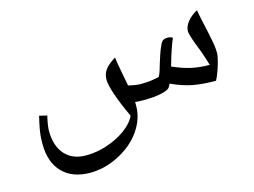

<svg xmlns="http://www.w3.org/2000/svg" viewBox="-85 -485 1183 893"><g transform="rotate(-15 506.5 -39.0)"><path d="M249 262Q164 262 116 213Q68 164 68 74Q68 54 69.5 37Q71 20 75 -1.5Q79 -23 87 -56L124 -47Q113 -1 113 24Q113 97 149.5 138Q186 179 251 179Q301 179 351.5 162.5Q402 146 442 117.5Q482 89 498 54Q465 -17 449 -65Q433 -113 433 -137Q433 -163 447.5 -183.5Q462 -204 498 -226Q500 -212 502.5 -195.5Q505 -179 510 -153.5Q515 -128 523 -85Q538 -81 553 -78.5Q568 -76 583 -76Q611 -76 633 -79Q655 -82 671 -86Q678 -98 683 -115Q695 -156 704 -182.5Q713 -209 718 -219Q726 -239 734 -245.5Q742 -252 758 -252Q772 -252 782 -245Q775 -230 764 -198.5Q753 -167 739 -118Q789 -96 829 -87.5Q869 -79 915 -79Q909 -99 900 -126.5Q891 -154 877 -188Q867 -214 862 -231.5Q857 -249 857 -256Q857 -278 874.5 -300.5Q892 -323 923 -340Q927 -316 934.5 -282Q942 -248 947 -225Q953 -198 957.5 -172Q962 -146 962 -123Q962 -113 956.5 -90.5Q951 -68 942.5 -43.5Q934 -19 924 0Q860 0 813 -9Q766 -18 712 -43L703 -27Q696 -15 658 -7Q640 -3 618.5 -1.5Q597 0 571 0Q562 0 553 -0.5Q544 -1 535 -2V17Q535 78 496 134.5Q457 191 389 226Q355 244 320 253Q285 262 249 262Z"/></g></svg>

Font: Noto Naskh Arabic
Style: Regular
Weight: 400
Designer: Monotype Design Team, David Williams, Mohamad Dakak and Nizar Qandah
Foundry: Monotype Imaging Inc.
Version: Version 2.013